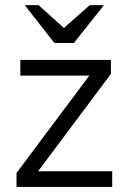

<svg xmlns="http://www.w3.org/2000/svg" viewBox="-20 -736 507 756"><path d="M45 0V-55L331.7 -438.3H60V-500H416.7V-445L130 -61.7H421.7V0ZM194.2 -566.7 80 -712.5V-715.8H131.7L231.7 -625.8L333.3 -715.8H386.7V-712.5L270.8 -566.7Z"/></svg>

Font: Funnel Sans Light
Style: Regular
Weight: 300
Designer: NORD ID, Kristian Moeller
Foundry: Dicotype
Version: Version 1.000